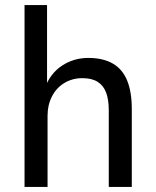

<svg xmlns="http://www.w3.org/2000/svg" viewBox="-20 -739 616 759"><path d="M77 0V-719H166V-395H159Q180 -450 226 -480Q272 -510 329 -510Q387 -510 425.5 -488Q464 -466 482.5 -421Q501 -376 501 -308V0H410V-303Q410 -345 399.5 -373Q389 -401 366 -415.5Q343 -430 306 -430Q266 -430 234.5 -411Q203 -392 185.5 -358Q168 -324 168 -282V0Z"/></svg>

Font: Nunitoga
Style: Medium
Weight: 500
Designer: Vernon Adams
Foundry: Vernon Adams
Version: Version 1.0